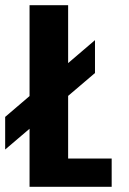

<svg xmlns="http://www.w3.org/2000/svg" viewBox="-26 -720 496 740"><path d="M-6.1 -269.4 340.1 -565.3V-438.6L-6.1 -143.7ZM236.6 -109.1H404.4V0H87.9V-700H236.6Z"/></svg>

Font: League Mono Thin Condensed
Style: Regular
Weight: 100
Width: 1
Designer: Tyler Finck
Foundry: The League of Moveable Type / Tyler Finck
Version: Version 2.300;RELEASE